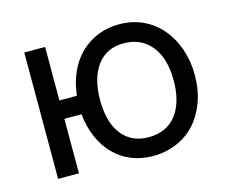

<svg xmlns="http://www.w3.org/2000/svg" viewBox="-82 -645 908 766"><g transform="rotate(-15 372.0 -261.5)"><path d="M230 -301Q236 -354 255.5 -397Q275 -440 306 -470Q337 -500 377.5 -516.5Q418 -533 465 -533Q519 -533 563.5 -512.5Q608 -492 639.5 -455Q671 -418 688.5 -368Q706 -318 706 -260Q706 -198 687.5 -148Q669 -98 637 -63Q605 -28 560 -9Q515 10 463 10Q414 10 373.5 -6.5Q333 -23 302.5 -54Q272 -85 253 -128.5Q234 -172 229 -225H158V0H72V-522H158V-301ZM315 -261Q315 -167 355 -117Q395 -67 464 -67Q539 -67 579 -118.5Q619 -170 619 -261Q619 -353 577 -404Q535 -455 464 -455Q392 -455 353.5 -402Q315 -349 315 -261Z"/></g></svg>

Font: PTCRaleway Medium
Style: Regular
Weight: 500
Designer: Matt McInerney, Pablo Impallari, Rodrigo Fuenzalida
Foundry: Matt McInerney, Pablo Impallari, Rodrigo Fuenzalida
Version: Version 3.000g; ttfautohint (v1.5) -l 8 -r 28 -G 28 -x 14 -D